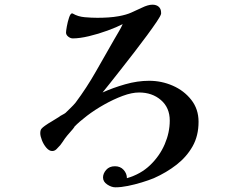

<svg xmlns="http://www.w3.org/2000/svg" viewBox="-20 -751 1040 820"><path d="M828 -231Q828 -171 802.5 -126Q777 -81 734 -47.5Q691 -14 637 10Q615 19 585.5 28Q556 37 526.5 43Q497 49 473 49Q456 49 438 37Q420 25 420 7Q420 -10 433.5 -25.5Q447 -41 471 -41Q494 -41 508 -25.5Q522 -10 522 10Q581 -7 621.5 -46Q662 -85 683.5 -135Q705 -185 705 -236Q705 -291 667.5 -323.5Q630 -356 574 -356Q543 -356 504 -341.5Q465 -327 425 -304.5Q385 -282 351.5 -256.5Q318 -231 297 -209H298Q291 -199 283 -190.5Q275 -182 267 -172Q257 -160 247.5 -145Q238 -130 226 -119Q222 -114 216.5 -110Q211 -106 203 -106Q190 -106 178 -120Q166 -134 159 -152Q152 -170 152 -182Q152 -195 157 -201Q162 -207 172 -214Q186 -224 201 -232.5Q216 -241 231 -251Q237 -256 246 -260.5Q255 -265 260 -269Q270 -279 282 -290.5Q294 -302 303 -313Q350 -376 389.5 -445.5Q429 -515 468 -583Q477 -599 487 -615.5Q497 -632 504 -648Q479 -635 439.5 -620.5Q400 -606 360 -596.5Q320 -587 291 -587Q281 -587 271.5 -594.5Q262 -602 262 -612Q262 -619 265.5 -638.5Q269 -658 275 -676Q281 -694 288 -694Q290 -694 291 -693Q313 -680 342 -677.5Q371 -675 396 -675Q419 -675 442.5 -676.5Q466 -678 488 -682Q520 -688 540 -697Q560 -706 588 -719Q598 -724 609.5 -727.5Q621 -731 631 -731Q648 -731 658 -722Q668 -713 668 -697Q668 -696 668 -694.5Q668 -693 668 -692Q666 -683 649.5 -658.5Q633 -634 608 -600Q583 -566 554 -528.5Q525 -491 497.5 -456Q470 -421 449 -394.5Q428 -368 418 -356Q462 -376 514.5 -391Q567 -406 617 -406Q670 -406 718 -385Q766 -364 797 -324.5Q828 -285 828 -231Z"/></svg>

Font: Kaisei Decol
Style: Bold
Weight: 700
Designer: Font-Kai, 金井和夫
Foundry: KAZUO KANAI
Version: Version 5.003